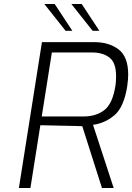

<svg xmlns="http://www.w3.org/2000/svg" viewBox="-20 -946 665 966"><path d="M191 -734H455Q528 -734 576.5 -697.5Q625 -661 625 -570Q625 -548 620 -511Q603 -406 555.5 -366Q508 -326 448 -318L552 0H493L394 -311Q376 -311 365 -312Q207 -315 183 -316L133 0H75ZM400 -360Q464 -360 505.5 -392.5Q547 -425 561 -516Q564 -534 564 -563Q564 -631 530.5 -656.5Q497 -682 444 -682H241L190 -360ZM203 -926H255L344 -791H310ZM339 -926H391L480 -791H446Z"/></svg>

Font: Exo Light
Style: Italic
Weight: 300
Italic angle: -9°
Designer: Natanael Gama
Foundry: Natanael Gama
Version: Version 1.500; ttfautohint (v1.6)